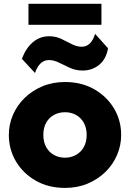

<svg xmlns="http://www.w3.org/2000/svg" viewBox="-20 -952 669 988"><path d="M314.5 15Q229.5 15 164.2 -22.2Q99 -59.5 62.2 -121.2Q25.5 -183 25.5 -257.5Q25.5 -311.5 46.5 -360.5Q67.5 -409.5 106.2 -447.5Q145 -485.5 198 -507.8Q251 -530 314.5 -530Q399.5 -530 464.8 -492.8Q530 -455.5 566.8 -393.8Q603.5 -332 603.5 -257.5Q603.5 -204 582.5 -154.8Q561.5 -105.5 522.8 -67.5Q484 -29.5 431.2 -7.2Q378.5 15 314.5 15ZM314.5 -140.5Q346 -140.5 371.2 -154.8Q396.5 -169 411.2 -195.2Q426 -221.5 426 -257.5Q426 -293.5 411.5 -319.8Q397 -346 371.8 -360.2Q346.5 -374.5 314.5 -374.5Q282.5 -374.5 257 -360.2Q231.5 -346 217.2 -319.8Q203 -293.5 203 -257.5Q203 -221.5 217.5 -195.2Q232 -169 257.5 -154.8Q283 -140.5 314.5 -140.5ZM160 -576.5 92.5 -649.5Q114 -705.5 150 -735.5Q186 -765.5 232.5 -765.5Q267 -765.5 295.2 -752Q323.5 -738.5 349.2 -725Q375 -711.5 401 -711.5Q424.5 -711.5 441.5 -727.5Q458.5 -743.5 469.5 -777.5L536 -703.5Q526 -647 489.8 -618Q453.5 -589 405.5 -589Q370.5 -589 340.5 -602.5Q310.5 -616 283.8 -629.5Q257 -643 232 -643Q208 -643 190 -626.8Q172 -610.5 160 -576.5ZM126.5 -824.5V-932.5H502V-824.5Z"/></svg>

Font: Geologica Roman ExtraBold
Style: Regular
Weight: 800
Designer: Sindre Bremnes, Frode Helland
Foundry: Monokrom Skriftforlag AS
Version: Version 1.010;gftools[0.9.28]